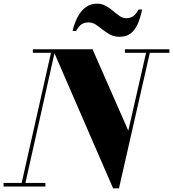

<svg xmlns="http://www.w3.org/2000/svg" viewBox="-58 -1019 946 1049"><path d="M560 10 230 -750H447.5L643 -305L744.5 -750H765L592 10ZM-38.5 0V-19.5H190V0ZM56 0 220.5 -730.5H121.5V-750H244.5L76.5 0ZM624.5 -730.5V-750H867.5V-730.5ZM595.5 -818Q566 -818 543.8 -830Q521.5 -842 502.5 -857.5Q483.5 -873 465 -884.8Q446.5 -896.5 425 -896.5Q404.5 -896.5 388.8 -887Q373 -877.5 358 -850H338.5Q348.5 -892.5 366.2 -926.2Q384 -960 410.2 -979.5Q436.5 -999 472 -999Q498.5 -999 520 -987Q541.5 -975 559.8 -959.2Q578 -943.5 595.5 -931.5Q613 -919.5 632 -919.5Q652.5 -919.5 668.5 -929.8Q684.5 -940 699 -967H718.5Q708.5 -919.5 693.5 -886.2Q678.5 -853 654.8 -835.5Q631 -818 595.5 -818Z"/></svg>

Font: Bodoni Moda 11pt ExtraBold
Style: Italic
Weight: 800
Italic angle: -13°
Version: Version 2.004